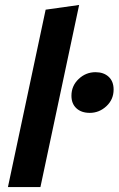

<svg xmlns="http://www.w3.org/2000/svg" viewBox="-20 -754 478 774"><path d="M12 0 164 -715 299 -734 143 0ZM268 -368Q268 -408 297 -435.5Q326 -463 365 -463Q398 -463 418 -444.5Q438 -426 438 -393Q438 -353 409 -326Q380 -299 342 -299Q308 -299 288 -317.5Q268 -336 268 -368Z"/></svg>

Font: Radio Canada SemiBold
Style: Italic
Weight: 600
Italic angle: -12°
Designer: Charles Daoud, Etienne Aubert Bonn, Alexandre Saumier Demers, Jacques Le Bailly
Foundry: Radio-Canada
Version: Version 2.104; ttfautohint (v1.8.4.7-5d5b);gftools[0.9.28.de